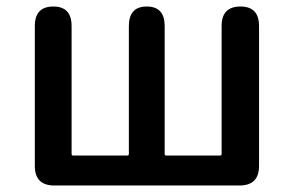

<svg xmlns="http://www.w3.org/2000/svg" viewBox="-20 -570 902 590"><path d="M147 0Q87 0 87 -60V-490Q87 -550 144 -550Q200 -550 200 -490V-97Q200 -92 205 -92H371Q376 -92 376 -97V-490Q376 -550 431 -550Q486 -550 486 -490V-97Q486 -92 491 -92H656Q661 -92 661 -97V-490Q661 -550 719 -550Q776 -550 776 -490V-60Q776 0 716 0Z"/></svg>

Font: Resource Han Rounded TW Medium
Style: Regular
Weight: 500
Designer: Cyano Hao (round all glyphs); Ryoko NISHIZUKA 西塚涼子 (kana, bopomofo & ideographs); Paul D. Hunt (Latin, Greek & Cyrillic)
Foundry: Cyano Hao
Version: 0.990